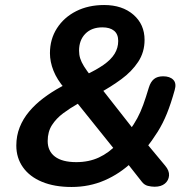

<svg xmlns="http://www.w3.org/2000/svg" viewBox="-20 -735 766 765"><path d="M265 10Q197 10 147.5 -10.5Q98 -31 71.5 -68.5Q45 -106 45 -155Q45 -194 58.5 -228Q72 -262 96.5 -291Q121 -320 153.5 -344.5Q186 -369 223 -389L260 -409L238 -382Q207 -418 193 -453.5Q179 -489 179 -523Q179 -579 207 -622.5Q235 -666 283.5 -690.5Q332 -715 395 -715Q467 -715 511.5 -676.5Q556 -638 556 -576Q556 -527 530.5 -488.5Q505 -450 463.5 -419.5Q422 -389 374 -363L376 -393L518 -212H494Q514 -240 527 -264Q540 -288 550.5 -317Q561 -346 573 -386Q580 -409 593.5 -420Q607 -431 630 -431Q657 -431 670.5 -417Q684 -403 676 -376Q661 -322 645 -282.5Q629 -243 608 -209.5Q587 -176 558 -139L559 -170L638 -75Q655 -55 653.5 -35.5Q652 -16 637 -3.5Q622 9 596 9Q583 9 569 5.5Q555 2 545 -11L482 -91L507 -90Q458 -43 397 -16.5Q336 10 265 10ZM284 -89Q334 -89 374 -107.5Q414 -126 449 -163L443 -131L272 -344L320 -338L289 -321Q259 -304 231.5 -283.5Q204 -263 187 -236.5Q170 -210 170 -173Q170 -133 199 -111Q228 -89 284 -89ZM388 -626Q345 -626 320 -600.5Q295 -575 295 -533Q295 -517 299.5 -502.5Q304 -488 314.5 -471Q325 -454 343 -431L318 -435Q363 -456 392.5 -476.5Q422 -497 436.5 -520.5Q451 -544 451 -572Q451 -599 434.5 -612.5Q418 -626 388 -626Z"/></svg>

Font: Nunito ExtraLight
Style: Italic
Weight: 200
Italic angle: -9°
Designer: Vernon Adams
Foundry: Vernon Adams
Version: Version 3.602